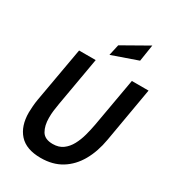

<svg xmlns="http://www.w3.org/2000/svg" viewBox="-228 -1084 1101 1221"><g transform="rotate(30 323.0 -473.0)"><path d="M265.5 14Q159.5 14 108 -43Q56.5 -100 56.5 -199.5Q56.5 -217 58.8 -245.2Q61 -273.5 65.5 -299L136.5 -700H258.5L196 -343Q190 -308.5 187.2 -284.8Q184.5 -261 184.5 -234Q184.5 -176.5 206.5 -138.8Q228.5 -101 288 -101Q332.5 -101 362.2 -123Q392 -145 411.2 -180.8Q430.5 -216.5 442 -259.2Q453.5 -302 461 -343L524 -700H646.5L577 -299Q561 -205.5 521 -135Q481 -64.5 417.5 -25.2Q354 14 265.5 14ZM317.5 -772.5 335.5 -853 524 -960 505 -838Z"/></g></svg>

Font: Cabin Condensed
Style: Bold Italic
Weight: 700
Width: 3
Italic angle: -10°
Designer: Pablo Impallari
Foundry: Pablo Impallari. http://www.impallari.com Igino Marini. http://www.ikern.com
Version: Version 3.001; ttfautohint (v1.8.3)